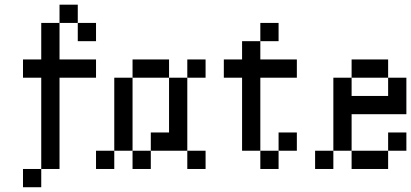

<svg xmlns="http://www.w3.org/2000/svg" viewBox="-20 -712 1732 809"><path d="M153.8 -153.8H230.8V-76.9H153.8ZM153.8 -230.8H230.8V-153.8H153.8ZM153.8 -307.7H230.8V-230.8H153.8ZM153.8 -384.6H230.8V-307.7H153.8ZM153.8 -461.5H230.8V-384.6H153.8ZM153.8 -538.5H230.8V-461.5H153.8ZM76.9 -461.5H153.8V-384.6H76.9ZM230.8 -461.5H307.7V-384.6H230.8ZM153.8 -615.4H230.8V-538.5H153.8ZM230.8 -692.3H307.7V-615.4H230.8ZM307.7 -615.4H384.6V-538.5H307.7ZM153.8 -76.9H230.8V0H153.8ZM76.9 0H153.8V76.9H76.9ZM307.7 -461.5H384.6V-384.6H307.7Z M384.6 -76.9H461.5V0H384.6ZM461.5 -153.8H538.5V-76.9H461.5ZM461.5 -230.8H538.5V-153.8H461.5ZM461.5 -307.7H538.5V-230.8H461.5ZM461.5 -384.6H538.5V-307.7H461.5ZM538.5 -461.5H615.4V-384.6H538.5ZM615.4 -461.5H692.3V-384.6H615.4ZM769.2 -461.5H846.2V-384.6H769.2ZM692.3 -384.6H769.2V-307.7H692.3ZM692.3 -307.7H769.2V-230.8H692.3ZM692.3 -230.8H769.2V-153.8H692.3ZM692.3 -153.8H769.2V-76.9H692.3ZM538.5 -76.9H615.4V0H538.5ZM615.4 -153.8H692.3V-76.9H615.4ZM769.2 -76.9H846.2V0H769.2Z M1153.8 -153.8H1230.8V-76.9H1153.8ZM1076.9 -76.9H1153.8V0H1076.9ZM1000 -153.8H1076.9V-76.9H1000ZM1000 -230.8H1076.9V-153.8H1000ZM1000 -307.7H1076.9V-230.8H1000ZM1000 -384.6H1076.9V-307.7H1000ZM923.1 -461.5H1000V-384.6H923.1ZM1076.9 -461.5H1153.8V-384.6H1076.9ZM1000 -538.5H1076.9V-461.5H1000ZM1076.9 -615.4H1153.8V-538.5H1076.9ZM1000 -461.5H1076.9V-384.6H1000ZM1153.8 -461.5H1230.8V-384.6H1153.8Z M1307.7 -76.9H1384.6V0H1307.7ZM1461.5 -76.9H1538.5V0H1461.5ZM1538.5 -76.9H1615.4V0H1538.5ZM1384.6 -153.8H1461.5V-76.9H1384.6ZM1384.6 -230.8H1461.5V-153.8H1384.6ZM1384.6 -307.7H1461.5V-230.8H1384.6ZM1384.6 -384.6H1461.5V-307.7H1384.6ZM1461.5 -461.5H1538.5V-384.6H1461.5ZM1538.5 -461.5H1615.4V-384.6H1538.5ZM1615.4 -384.6H1692.3V-307.7H1615.4ZM1615.4 -307.7H1692.3V-230.8H1615.4ZM1538.5 -307.7H1615.4V-230.8H1538.5ZM1461.5 -307.7H1538.5V-230.8H1461.5ZM1615.4 -153.8H1692.3V-76.9H1615.4Z"/></svg>

Font: Jacquarda Bastarda 9
Style: Regular
Weight: 400
Designer: Sarah Cadigan-Fried
Version: Version 1.000; ttfautohint (v1.8.4.7-5d5b)